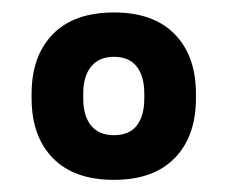

<svg xmlns="http://www.w3.org/2000/svg" viewBox="-20 -674 374 316"><path d="M167.5 -378Q102 -378 67 -413.8Q32 -449.5 32 -512.5V-519.5Q32 -582 67 -617.8Q102 -653.5 167.5 -653.5Q232.5 -653.5 267.5 -617.8Q302.5 -582 302.5 -519.5V-512.5Q302.5 -449.5 267.5 -413.8Q232.5 -378 167.5 -378ZM167.5 -451.5Q192.5 -451.5 205 -467.2Q217.5 -483 217.5 -512V-520Q217.5 -548.5 205 -564.5Q192.5 -580.5 167.5 -580.5Q143 -580.5 130 -564.5Q117 -548.5 117 -520V-512Q117 -483 130 -467.2Q143 -451.5 167.5 -451.5Z"/></svg>

Font: Anek Tamil SemiBold
Style: Regular
Weight: 600
Version: Version 1.003